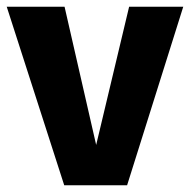

<svg xmlns="http://www.w3.org/2000/svg" viewBox="-26 -551 565 571"><path d="M352 0H165L-6 -531H166L260 -120L358 -531H519Z"/></svg>

Font: Fira Sans BGR
Style: Bold
Weight: 700
Designer: bBox Type GmbH & Carrois Corporate GbR & Edenspiekermann AG
Foundry: bBox Type GmbH & Carrois Corporate GbR & Edenspiekermann AG
Version: Version 4.301